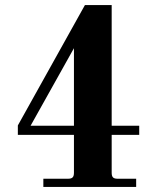

<svg xmlns="http://www.w3.org/2000/svg" viewBox="-20 -733 620 753"><path d="M100 -240 270 -544V-240ZM50 -204H270V-56C270 -38 264 -32 246 -32H150V0H514V-32H442C424 -32 418 -38 418 -56V-204H526V-240H418V-713H313L50 -241Z"/></svg>

Font: Old Standard
Style: Bold
Weight: 700
Designer: Alexey Kryukov <alexios@thessalonica.org.ru>
Version: Version 2.0.2